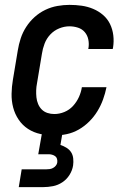

<svg xmlns="http://www.w3.org/2000/svg" viewBox="-20 -548 540 788"><path d="M203 8Q174 8 146 2Q118 -4 95 -19Q72 -34 56.5 -57Q41 -80 34 -107Q27 -134 27.5 -163Q28 -192 33 -221L53 -341Q57 -366 65 -390.5Q73 -415 87.5 -437.5Q102 -460 122 -478Q142 -496 166 -507.5Q190 -519 215.5 -523.5Q241 -528 265 -528Q291 -528 315.5 -524.5Q340 -521 362.5 -511.5Q385 -502 403 -486.5Q421 -471 431.5 -449.5Q442 -428 445 -403Q448 -378 444 -353Q443 -351 443 -349.5Q443 -348 443 -347H342Q342 -348 342.5 -348.5Q343 -349 343 -350Q346 -368 342.5 -385.5Q339 -403 328 -416Q317 -429 300 -434.5Q283 -440 265 -440Q244 -440 223 -431.5Q202 -423 186.5 -406.5Q171 -390 163 -369Q155 -348 152 -327L132 -207Q129 -192 128.5 -177.5Q128 -163 129.5 -148.5Q131 -134 136.5 -121Q142 -108 151.5 -98.5Q161 -89 174.5 -84.5Q188 -80 203 -80Q224 -80 244.5 -88.5Q265 -97 280 -113.5Q295 -130 304 -150Q313 -170 316 -190H417Q412 -165 403 -140Q394 -115 380 -92Q366 -69 346.5 -49.5Q327 -30 303.5 -16.5Q280 -3 254 2.5Q228 8 203 8ZM57 220 69 147H169Q176 147 183.5 146Q191 145 197.5 141.5Q204 138 209 132Q214 126 215 119Q216 111 214 104Q212 97 206.5 93Q201 89 194 87Q187 85 180 85H137L152 0H236L228 47Q241 51 253 58.5Q265 66 272 77Q279 88 280.5 102.5Q282 117 280 131Q277 151 265.5 169.5Q254 188 236 200Q218 212 197.5 216Q177 220 157 220Z"/></svg>

Font: Iosevka SS04 Semibold Oblique
Style: Regular
Weight: 600
Italic angle: -9°
Monospace: yes
Designer: Belleve Invis
Foundry: Belleve Invis
Version: Version 19.0.0; ttfautohint (v1.8.4)